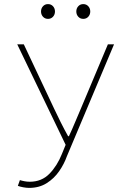

<svg xmlns="http://www.w3.org/2000/svg" viewBox="-20 -694 640 936"><path d="M122 222Q109 222 93 219Q77 216 67 212L77 184Q86 187 99 189.5Q112 192 125 192Q183 192 221 153Q259 114 282 56L300 12L64 -478H96L244 -164Q258 -134 276 -98Q294 -62 312 -30H316Q331 -62 346 -98Q361 -134 374 -164L506 -478H536L306 68Q293 105 268.5 140.5Q244 176 207.5 199Q171 222 122 222ZM214 -602Q199 -602 189.5 -612.5Q180 -623 180 -638Q180 -653 189.5 -663.5Q199 -674 214 -674Q229 -674 238.5 -663.5Q248 -653 248 -638Q248 -623 238.5 -612.5Q229 -602 214 -602ZM386 -602Q371 -602 361.5 -612.5Q352 -623 352 -638Q352 -653 361.5 -663.5Q371 -674 386 -674Q401 -674 410.5 -663.5Q420 -653 420 -638Q420 -623 410.5 -612.5Q401 -602 386 -602Z"/></svg>

Font: Source Code Pro ExtraLight ExtraLight
Style: Regular
Weight: 250
Monospace: yes
Version: Version 1.018;hotconv 1.0.116;makeotfexe 2.5.65601